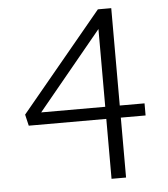

<svg xmlns="http://www.w3.org/2000/svg" viewBox="-53 -782 725 830"><g transform="rotate(-5 310.0 -367.5)"><path d="M49.5 -309 61 -260H397.5V0H460.5V-260H568V-312.5H460.5V-735H402.5ZM119.5 -312.5 397.5 -650V-312.5Z"/></g></svg>

Font: Monaspace Argon ExtraLight
Style: Regular
Weight: 200
Designer: Riley Cran & the Lettermatic Team
Foundry: Lettermatic
Version: Version 1.000 (Monaspace Argon)